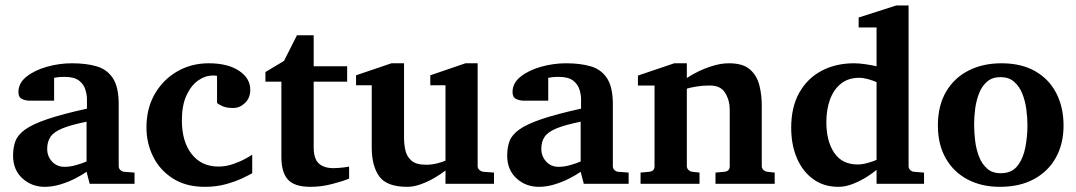

<svg xmlns="http://www.w3.org/2000/svg" viewBox="-20 -706 4019 717"><path d="M482.4 -19.5H314.9L303.2 -64.5Q286.6 -52.7 261 -39.6Q235.4 -26.4 205.6 -17.3Q175.8 -8.3 147 -8.3Q98.1 -8.3 63.5 -40Q28.8 -71.8 28.8 -125Q28.8 -155.3 37.6 -179Q46.4 -202.6 74 -222.4Q101.6 -242.2 156.7 -261Q211.9 -279.8 304.7 -300.3V-335.4Q304.7 -352.5 298.6 -372.1Q292.5 -391.6 274.7 -405.3Q256.8 -418.9 220.7 -418.9Q207 -418.9 196.8 -417.7Q186.5 -416.5 182.1 -415.5V-330.1H89.4Q76.2 -330.1 62.5 -336.2Q48.8 -342.3 48.8 -362.3Q48.8 -396 79.1 -419.9Q109.4 -443.8 155.5 -456.8Q201.7 -469.7 249 -469.7Q301.3 -469.7 340.3 -458.5Q379.4 -447.3 401.4 -414.3Q423.3 -381.3 423.3 -316.4V-85.4Q423.3 -77.1 429.2 -71.3Q435.1 -65.4 442.9 -64.5L482.4 -61.5ZM303.2 -103V-251.5Q245.1 -239.7 213.1 -226.6Q181.2 -213.4 168.7 -195.3Q156.2 -177.2 156.2 -149.9Q156.2 -122.6 174.3 -102.8Q192.4 -83 220.7 -83Q242.2 -83 265.6 -89.8Q289.1 -96.7 303.2 -103Z M921.9 -59.1Q909.2 -51.8 883.8 -39.8Q858.4 -27.8 823 -18.1Q787.6 -8.3 744.6 -8.3Q674.8 -8.3 626 -39.3Q577.1 -70.3 552 -120.8Q526.9 -171.4 526.9 -230Q526.9 -301.3 558.1 -355.2Q589.4 -409.2 642.1 -439.5Q694.8 -469.7 759.3 -469.7Q830.1 -469.7 872.3 -441.9Q914.6 -414.1 914.6 -370.6Q914.6 -340.3 895 -321.5Q875.5 -302.7 851.1 -302.7Q826.2 -302.7 811.3 -309.3Q796.4 -315.9 790.5 -321.8V-422.9Q785.2 -423.8 781.7 -423.8Q778.3 -423.8 773.4 -423.8Q746.1 -423.8 719.7 -405.3Q693.4 -386.7 676.3 -349.6Q659.2 -312.5 659.2 -256.3Q659.2 -177.2 695.8 -130.6Q732.4 -84 795.9 -84Q823.7 -84 850.3 -93.3Q877 -102.5 896.5 -113.3Q916 -124 921.9 -128.4Z M1283.7 -39.1Q1260.7 -29.3 1220.2 -18.8Q1179.7 -8.3 1139.6 -8.3Q1079.6 -8.3 1055.2 -35.4Q1030.8 -62.5 1030.8 -119.1V-400.9H971.2V-437L1040.5 -478.5L1088.9 -574.2H1151.4V-458.5H1276.4V-400.9H1151.4V-156.2Q1151.4 -113.3 1170.4 -95.7Q1189.5 -78.1 1225.1 -78.1Q1240.7 -78.1 1257.6 -80.1Q1274.4 -82 1283.7 -84Z M1824.7 -19.5H1643.6V-69.3Q1627 -56.2 1602.8 -42Q1578.6 -27.8 1552 -18.1Q1525.4 -8.3 1501 -8.3Q1424.3 -8.3 1396.2 -47.4Q1368.2 -86.4 1368.2 -155.3V-387.7H1309.6V-424.8L1441.9 -469.7H1488.8V-190.4Q1488.8 -168.5 1493.7 -145.5Q1498.5 -122.6 1515.9 -106.7Q1533.2 -90.8 1571.3 -90.8Q1592.3 -90.8 1612.5 -95.9Q1632.8 -101.1 1643.6 -106V-387.7H1586.9V-424.8L1718.3 -469.7H1763.7V-85.4Q1763.7 -77.1 1770.3 -71.3Q1776.9 -65.4 1785.2 -64.5L1824.7 -61.5Z M2327.6 -19.5H2160.2L2148.4 -64.5Q2131.8 -52.7 2106.2 -39.6Q2080.6 -26.4 2050.8 -17.3Q2021 -8.3 1992.2 -8.3Q1943.4 -8.3 1908.7 -40Q1874 -71.8 1874 -125Q1874 -155.3 1882.8 -179Q1891.6 -202.6 1919.2 -222.4Q1946.8 -242.2 2002 -261Q2057.1 -279.8 2149.9 -300.3V-335.4Q2149.9 -352.5 2143.8 -372.1Q2137.7 -391.6 2119.9 -405.3Q2102.1 -418.9 2065.9 -418.9Q2052.2 -418.9 2042 -417.7Q2031.7 -416.5 2027.3 -415.5V-330.1H1934.6Q1921.4 -330.1 1907.7 -336.2Q1894 -342.3 1894 -362.3Q1894 -396 1924.3 -419.9Q1954.6 -443.8 2000.7 -456.8Q2046.9 -469.7 2094.2 -469.7Q2146.5 -469.7 2185.5 -458.5Q2224.6 -447.3 2246.6 -414.3Q2268.6 -381.3 2268.6 -316.4V-85.4Q2268.6 -77.1 2274.4 -71.3Q2280.3 -65.4 2288.1 -64.5L2327.6 -61.5ZM2148.4 -103V-251.5Q2090.3 -239.7 2058.3 -226.6Q2026.4 -213.4 2013.9 -195.3Q2001.5 -177.2 2001.5 -149.9Q2001.5 -122.6 2019.5 -102.8Q2037.6 -83 2065.9 -83Q2087.4 -83 2110.8 -89.8Q2134.3 -96.7 2148.4 -103Z M2873 -19.5H2651.9V-61.5L2685.1 -64.5Q2705.1 -66.4 2705.1 -85.4V-296.9Q2705.1 -331.1 2688.2 -358.9Q2671.4 -386.7 2630.9 -386.7Q2604 -386.7 2580.6 -382.8Q2557.1 -378.9 2544.9 -375V-85.4Q2544.9 -77.1 2551.3 -71.3Q2557.6 -65.4 2565.4 -64.5L2592.3 -61.5V-19.5H2372.1V-61.5L2404.3 -64.5Q2424.3 -66.4 2424.3 -85.4V-386.7H2362.3V-423.8L2498 -469.7H2544.9V-414.6Q2562.5 -426.8 2588.6 -439.5Q2614.7 -452.1 2644.5 -460.9Q2674.3 -469.7 2702.1 -469.7Q2754.4 -469.7 2780.5 -446.8Q2806.6 -423.8 2815.7 -387.9Q2824.7 -352.1 2824.7 -313V-85.4Q2824.7 -77.1 2831.1 -71.3Q2837.4 -65.4 2845.7 -64.5L2873 -61.5Z M3430.7 -19.5H3253.4V-71.8Q3243.2 -62.5 3220 -47.4Q3196.8 -32.2 3167.7 -20.3Q3138.7 -8.3 3110.8 -8.3Q3056.2 -8.3 3016.6 -37.1Q2977.1 -65.9 2955.8 -115.7Q2934.6 -165.5 2934.6 -229Q2934.6 -306.6 2965.1 -360.4Q2995.6 -414.1 3048.6 -441.9Q3101.6 -469.7 3169.4 -469.7Q3188 -469.7 3212.6 -466.1Q3237.3 -462.4 3253.4 -458.5V-603.5H3186.5V-640.6L3326.7 -685.5H3373V-85.4Q3373 -77.1 3378.9 -71.3Q3384.8 -65.4 3392.6 -64.5L3430.7 -61.5ZM3253.4 -108.9V-399.4Q3241.2 -404.8 3222.7 -410.2Q3204.1 -415.5 3189 -415.5Q3147.5 -415.5 3120.1 -393.3Q3092.8 -371.1 3079.3 -333.7Q3065.9 -296.4 3065.9 -250Q3065.9 -179.2 3095.2 -135.5Q3124.5 -91.8 3183.1 -91.8Q3200.7 -91.8 3220.9 -97.7Q3241.2 -103.5 3253.4 -108.9Z M3951.7 -236.8Q3951.7 -169.4 3923.3 -117.9Q3895 -66.4 3841.8 -37.4Q3788.6 -8.3 3713.9 -8.3Q3645.5 -8.3 3593.3 -35.9Q3541 -63.5 3511.7 -115Q3482.4 -166.5 3482.4 -237.3Q3482.4 -311 3512.7 -363Q3543 -415 3596.7 -442.4Q3650.4 -469.7 3719.7 -469.7Q3794.4 -469.7 3846.2 -439.9Q3897.9 -410.2 3924.8 -357.7Q3951.7 -305.2 3951.7 -236.8ZM3816.9 -237.3Q3816.9 -266.1 3812.7 -297.6Q3808.6 -329.1 3797.6 -356.4Q3786.6 -383.8 3766.8 -400.9Q3747.1 -418 3716.3 -418Q3686 -418 3666.7 -401.6Q3647.5 -385.3 3636.7 -358.6Q3626 -332 3621.8 -301Q3617.7 -270 3617.7 -241.2Q3617.7 -211.9 3621.6 -180.2Q3625.5 -148.4 3636.2 -120.8Q3647 -93.3 3666.5 -76.2Q3686 -59.1 3717.3 -59.1Q3758.3 -59.1 3779.8 -86.9Q3801.3 -114.7 3809.1 -156Q3816.9 -197.3 3816.9 -237.3Z"/></svg>

Font: Annapurna SIL
Style: Bold
Weight: 700
Designer: Peter Martin, Annie Olsen
Foundry: SIL International
Version: Version 2.000